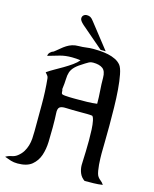

<svg xmlns="http://www.w3.org/2000/svg" viewBox="-135 -1022 892 1111"><g transform="rotate(15 311.5 -466.5)"><path d="M331 -754Q350 -754 374 -752.5Q398 -751 421.5 -746Q445 -741 465.5 -731Q486 -721 499 -705Q511 -690 518.5 -652Q526 -614 530 -564Q534 -514 535 -457Q536 -400 536 -347Q536 -294 535 -250Q534 -206 534 -182Q534 -171 534.5 -153Q535 -135 536.5 -116Q538 -97 541 -80Q544 -63 548 -54Q555 -40 567.5 -30.5Q580 -21 588 -8Q561 -4 534 -3.5Q507 -3 480 -3Q459 -17 449.5 -40Q440 -63 440 -88Q440 -95 441 -118Q442 -141 443 -171.5Q444 -202 444 -236.5Q444 -271 442.5 -301Q441 -331 436.5 -352.5Q432 -374 425 -379Q409 -381 393 -381Q377 -381 361 -381Q298 -381 268.5 -382.5Q239 -384 228.5 -374.5Q218 -365 220 -337.5Q222 -310 222 -253Q222 -212 220.5 -167.5Q219 -123 206.5 -86Q194 -49 164.5 -24.5Q135 0 79 0Q56 0 38.5 -5.5Q21 -11 0 -19Q16 -29 35.5 -32.5Q55 -36 70 -48Q89 -63 100 -81Q111 -99 117 -119.5Q123 -140 124.5 -162Q126 -184 126 -206Q126 -284 126.5 -364Q127 -444 119 -522Q118 -531 112 -538Q106 -545 100 -552Q118 -565 143 -579Q168 -593 193.5 -608Q219 -623 241.5 -639Q264 -655 277 -671Q264 -673 251 -674Q238 -675 225 -675Q184 -675 153 -666Q122 -657 84 -646Q84 -658 93.5 -667.5Q103 -677 114 -680Q131 -693 145.5 -705.5Q160 -718 175 -727.5Q190 -737 207 -742.5Q224 -748 247 -748Q268 -748 289 -751Q310 -754 331 -754ZM218 -483Q221 -477 221 -466Q221 -455 228 -453Q233 -451 245 -450Q257 -449 270.5 -448.5Q284 -448 297 -448Q310 -448 316 -448Q345 -448 375.5 -448.5Q406 -449 435 -453Q435 -492 432 -530.5Q429 -569 429 -607Q429 -647 409 -662Q389 -677 351 -677Q337 -677 327.5 -672Q318 -667 307 -660Q269 -637 252.5 -620.5Q236 -604 230 -586Q224 -568 223.5 -544Q223 -520 218 -483ZM241 -873Q229 -884 223.5 -892Q218 -900 218 -907Q218 -919 226 -926Q234 -933 246 -933Q258 -933 267 -928Q276 -923 287 -908L404 -759H374Z"/></g></svg>

Font: Augsburger Schrift CAT
Style: Regular
Weight: 400
Designer: Peter Wiegel nach Roos&Junge Offenbach
Foundry: CAT-Fonts, Peter Wiegel
Version: Version 1.000